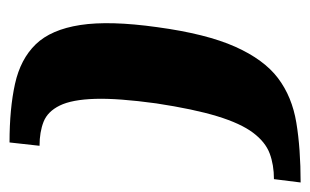

<svg xmlns="http://www.w3.org/2000/svg" viewBox="-155 -427 651 403"><g transform="rotate(-90 170.5 -225.5)"><path d="M73 -531Q144 -531 196 -519.5Q248 -508 279 -476Q310 -444 319.5 -382.5Q329 -321 315 -221Q301 -118 274 -57.5Q247 3 208 32.5Q169 62 114.5 71Q60 80 -11 80L-4 24Q26 24 50 15Q74 6 93.5 -20Q113 -46 128 -95Q143 -144 155 -223Q166 -303 164.5 -351.5Q163 -400 150.5 -425.5Q138 -451 116.5 -459.5Q95 -468 66 -468Z"/></g></svg>

Font: Genos Thin
Style: Bold Italic
Weight: 700
Italic angle: -8°
Version: Version 1.010